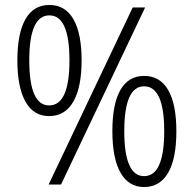

<svg xmlns="http://www.w3.org/2000/svg" viewBox="-20 -744 781 774"><path d="M179 -724Q243 -724 276 -666.5Q309 -609 309 -501Q309 -392 275.5 -334Q242 -276 178 -276Q115 -276 82.5 -334.5Q50 -393 50 -501Q50 -609 82.5 -666.5Q115 -724 179 -724ZM565 -714 226 0H176L515 -714ZM179 -682Q98 -682 98 -501Q98 -319 178 -319Q260 -319 260 -501Q260 -682 179 -682ZM561 -438Q625 -438 658 -381Q691 -324 691 -215Q691 -104 657.5 -47Q624 10 561 10Q499 10 466 -47.5Q433 -105 433 -216Q433 -325 465.5 -381.5Q498 -438 561 -438ZM561 -396Q481 -396 481 -215Q481 -34 561 -34Q602 -34 622 -80Q642 -126 642 -215Q642 -396 561 -396Z"/></svg>

Font: Noto Sans Lao Looped SemiCondensed Light
Style: Regular
Weight: 300
Width: 4
Designer: Mark Frömberg, Ben Mitchell
Foundry: The Fontpad Ltd
Version: Version 1.002; ttfautohint (v1.8.4.7-5d5b)